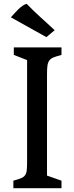

<svg xmlns="http://www.w3.org/2000/svg" viewBox="-20 -997 394 1017"><path d="M50.8 -40Q76.2 -46.9 90.8 -52.7Q105.5 -58.6 112.8 -68.8Q120.1 -79.1 121.8 -96.2Q123.5 -113.3 123.5 -142.6V-678.7L53.2 -706.1V-746.1H305.7V-706.1Q279.8 -699.2 264.6 -693.4Q249.5 -687.5 241.7 -677.2Q233.9 -667 231.4 -649.9Q229 -632.8 229 -603.5V-66.9L305.7 -40V0H50.8ZM37.6 -905.3Q46.4 -914.6 56.6 -926.3Q66.9 -938 77.9 -948.5Q88.9 -959 100.1 -966.8Q111.3 -974.6 121.6 -976.6Q140.1 -957 158.4 -939.5Q176.8 -921.9 195.1 -905.3Q213.4 -888.7 231.9 -871.8Q250.5 -855 269.5 -836.9L225.6 -800.3Z"/></svg>

Font: Donegal One
Style: Regular
Weight: 400
Designer: Gary Lonergan
Foundry: Sorkin Type Co.
Version: Version 1.004